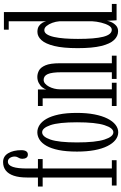

<svg xmlns="http://www.w3.org/2000/svg" viewBox="216 -1012 806 1278"><g transform="rotate(-90 619.0 -373.0)"><path d="M23 0V-31.5H76.5V-492H16.5V-523.5H76.5V-596.5Q76.5 -649 88.5 -684.5Q100.5 -720 123.5 -737.8Q146.5 -755.5 179.5 -755.5Q218 -755.5 238.2 -721.2Q258.5 -687 258.5 -634Q258.5 -613.5 251.2 -602Q244 -590.5 229.5 -590.5Q214.5 -590.5 207.8 -601Q201 -611.5 201 -626.5Q201 -638.5 204.8 -646Q208.5 -653.5 212.2 -660.8Q216 -668 216 -678Q216 -696.5 206.8 -710Q197.5 -723.5 182.5 -723.5Q170 -723.5 161.2 -715Q152.5 -706.5 147 -690Q141.5 -673.5 139 -650Q136.5 -626.5 136.5 -596.5V-523.5H199V-492H136.5V-31.5H191.5V0Z M377.5 11Q350.5 11 327 -7.2Q303.5 -25.5 285.8 -60.8Q268 -96 258.5 -147Q249 -198 249 -263.5Q249 -335 259.2 -385.2Q269.5 -435.5 287.5 -467Q305.5 -498.5 328.8 -513Q352 -527.5 377.5 -527.5Q402.5 -527.5 425.5 -513Q448.5 -498.5 466.8 -467Q485 -435.5 495.8 -385.2Q506.5 -335 506.5 -263.5Q506.5 -198 496.5 -147Q486.5 -96 468.8 -60.8Q451 -25.5 427.5 -7.2Q404 11 377.5 11ZM377.5 -21.5Q406 -21.5 425 -80.8Q444 -140 444 -263.5Q444 -385 425 -440.2Q406 -495.5 377.5 -495.5Q348 -495.5 329 -440.2Q310 -385 310 -263.5Q310 -140 329 -80.8Q348 -21.5 377.5 -21.5Z M552.5 0V-31.5H603.5V-492H552.5V-523.5H662.5V-468Q665.5 -480.5 676.5 -494.5Q687.5 -508.5 705.8 -518Q724 -527.5 746.5 -527.5Q768 -527.5 788.8 -516.5Q809.5 -505.5 823.2 -473.5Q837 -441.5 837 -377.5V-31.5H887.5V0H732.5V-31.5H777V-367.5Q777 -431 764.8 -458.2Q752.5 -485.5 726.5 -485.5Q713 -485.5 701.5 -475.8Q690 -466 681.5 -450Q673 -434 668.2 -415Q663.5 -396 663.5 -378V-31.5H707.5V0Z M1050 10Q1017.5 10 992 -16.5Q966.5 -43 952 -102Q937.5 -161 937.5 -259Q937.5 -356 952 -414.8Q966.5 -473.5 991 -500.2Q1015.5 -527 1046 -527Q1070 -527 1084.8 -516.8Q1099.5 -506.5 1107 -492.8Q1114.5 -479 1116.5 -468.5V-718H1060.5V-750H1177.5V-31.5H1232V0H1123L1119.5 -64Q1118 -51 1110 -33.5Q1102 -16 1087.2 -3Q1072.5 10 1050 10ZM1060 -32Q1076.5 -32 1088.2 -52.2Q1100 -72.5 1107.5 -103Q1115 -133.5 1116.5 -163V-379.5Q1114.5 -405 1106 -428Q1097.5 -451 1085.2 -466Q1073 -481 1057.5 -481Q1041 -481 1029.8 -463.8Q1018.5 -446.5 1011.8 -416Q1005 -385.5 1002 -344.8Q999 -304 999 -257Q999 -201.5 1002.5 -159.5Q1006 -117.5 1013.2 -89Q1020.5 -60.5 1032.2 -46.2Q1044 -32 1060 -32Z"/></g></svg>

Font: Imbue Light
Style: Regular
Weight: 300
Designer: Tyler Finck
Foundry: Etcetera Type Company
Version: Version 1.102